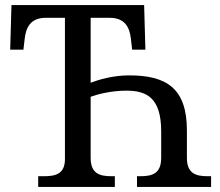

<svg xmlns="http://www.w3.org/2000/svg" viewBox="-20 -734 864 754"><path d="M130 0H431V-42H418C373 -42 336 -51 336 -114V-354C363 -364 418 -378 476 -378C556 -378 613 -350 613 -218V-114C613 -51 576 -42 531 -42H518V0H809V-42H796C751 -42 714 -51 714 -114V-222C714 -388 633 -438 487 -438C423 -438 367 -421 336 -409V-664H411C471 -664 489 -626 494 -582L499 -539H551L546 -714H25L20 -539H72L77 -582C82 -626 100 -664 159 -664H235V-109C235 -50 197 -42 153 -42H130Z"/></svg>

Font: Noto Serif Thai
Style: Regular
Weight: 400
Designer: Monotype Design Team
Foundry: Monotype Imaging Inc.
Version: Version 1.901